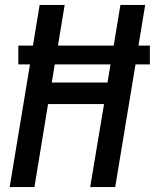

<svg xmlns="http://www.w3.org/2000/svg" viewBox="-20 -755 625 775"><path d="M19 0H119L174 -335H400L344 0H445L527 -495H585V-571H539L566 -735H466L439 -571H214L241 -735H140L113 -571H54V-495H101ZM189 -422 201 -495H426L414 -422Z"/></svg>

Font: Iosevka Sparkle Medium
Style: Italic
Weight: 500
Italic angle: -9°
Designer: Belleve Invis
Foundry: Belleve Invis
Version: Version 4.5.0; ttfautohint (v1.8.3)